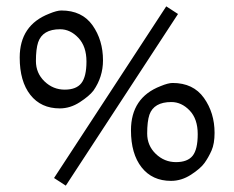

<svg xmlns="http://www.w3.org/2000/svg" viewBox="-20 -557 737 604"><path d="M42 -376Q42 -478 135 -514Q159 -524 173 -524Q238 -524 271 -477.5Q304 -431 304 -367Q304 -315 274 -272Q261 -255 231 -235.5Q201 -216 168 -216Q109 -216 75.5 -258.5Q42 -301 42 -376ZM100 -424Q93 -403 93 -365Q93 -327 120 -301Q147 -275 183.5 -275Q220 -275 236 -295.5Q252 -316 252 -363.5Q252 -411 226.5 -438Q201 -465 169 -465Q114 -465 100 -424ZM150 3 503 -537 540 -513 187 27ZM392 -147Q392 -250 485 -286Q509 -296 523 -296Q588 -296 621.5 -249Q655 -202 655 -139Q655 -105 645.5 -83.5Q636 -62 623.5 -44.5Q611 -27 581 -7.5Q551 12 518 12Q459 12 425.5 -30.5Q392 -73 392 -147ZM450 -196Q443 -175 443 -137Q443 -99 470 -73Q497 -47 533.5 -47Q570 -47 586 -67Q602 -87 602 -135Q602 -183 576.5 -209.5Q551 -236 519 -236Q464 -236 450 -196Z"/></svg>

Font: Prociono
Style: Regular
Weight: 400
Designer: Barry Schwartz
Foundry: The Crud Factory
Version: Version 2.301